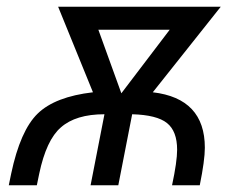

<svg xmlns="http://www.w3.org/2000/svg" viewBox="-20 -548 725 568"><path d="M571 0H489Q504 -70 504 -105Q504 -160 474 -184Q444 -208 371 -210L330 0H248L289 -210Q204 -210 160 -171Q117 -134 96 -34L89 0H6L13 -34Q40 -162 91.5 -212Q143 -262 255 -275L152 -528H633L432 -275Q586 -257 586 -111Q586 -74 571 0ZM339 -272 482 -460H271Z"/></svg>

Font: Libra Sans
Style: Italic
Weight: 400
Italic angle: -12°
Foundry: Context Ltd
Version: Version 1.002